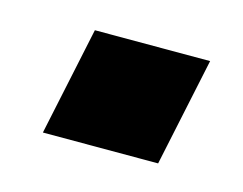

<svg xmlns="http://www.w3.org/2000/svg" viewBox="-40 -432 331 262"><g transform="rotate(15 125.5 -301.5)"><path d="M35.2 -225.2 67.6 -378.4H230.4L198 -225.2Z"/></g></svg>

Font: Geist
Style: Italic
Weight: 400
Italic angle: -12°
Designer: Basement.studio, Andrés Briganti, Mateo Zaragoza
Foundry: Basement.studio, Vercel, Andrés Briganti, Guido Ferreyra, Mateo Zaragoza
Version: Version 1.500